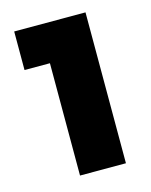

<svg xmlns="http://www.w3.org/2000/svg" viewBox="-83 -549 478 606"><g transform="rotate(-15 156.0 -246.5)"><path d="M104 0V-434L171 -367H21V-493H254V0Z"/></g></svg>

Font: SUSE Thin ExtraBold
Style: Regular
Weight: 800
Version: Version 1.000